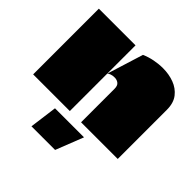

<svg xmlns="http://www.w3.org/2000/svg" viewBox="-222 -835 1281 1281"><g transform="rotate(45 418.5 -194.5)"><path d="M472 0Q472 -78 472 -158Q472 -238 472 -316Q472 -345 457.5 -357Q443 -369 423 -370Q403 -371 386.5 -365Q370 -359 366 -353L446 -610Q482 -626 523 -634Q564 -642 604 -642Q660 -642 708.5 -624Q757 -606 787.5 -567Q818 -528 818 -463V0ZM20 0Q20 -64 20 -128.5Q20 -193 20 -257.5Q20 -322 20 -386Q20 -445 20 -503.5Q20 -562 20 -620Q78 -620 135.5 -620Q193 -620 251 -620Q309 -620 366 -620Q366 -584 366 -551.5Q366 -519 366 -486.5Q366 -454 366 -421.5Q366 -389 366 -353Q366 -340 366 -327.5Q366 -315 366 -301Q366 -227 366 -149Q366 -71 366 0ZM257 253 283 57H557L480 253Z"/></g></svg>

Font: Climate Crisis
Style: Regular
Weight: 400
Version: Version 1.003